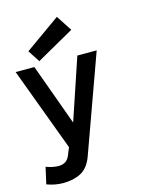

<svg xmlns="http://www.w3.org/2000/svg" viewBox="-132 -767 807 1039"><g transform="rotate(-15 271.5 -247.0)"><path d="M451.2 -455.1 254.9 88.9Q232.9 147.9 190.9 169.9Q148.9 191.9 90.8 191.9Q70.8 191.9 47.9 188Q24.9 184.1 0 174.8L21 82Q42 89.8 59.6 93Q77.1 96.2 90.8 96.2Q136.2 96.2 152.8 56.2L170.9 12.2L-2.9 -455.1H102.1L227.1 -110.8L342.8 -455.1ZM347.2 -598.1 136.2 -479 92.8 -545.9 290 -686Z"/></g></svg>

Font: Anonymous Pro
Style: Bold
Weight: 700
Monospace: yes
Designer: Mark Simonson
Version: Version 1.003